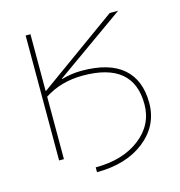

<svg xmlns="http://www.w3.org/2000/svg" viewBox="-94 -604 724 772"><g transform="rotate(-15 268.5 -217.5)"><path d="M177 -315 178 -313Q219 -325 261 -325Q376 -325 433.5 -275Q491 -225 491 -130Q491 -36 415 24.5Q339 85 216 85V65Q329 65 400 10.5Q471 -44 471 -130Q471 -305 261 -305Q170 -305 101 -260V0H81V-520H101V-284H103L431 -520H466Z"/></g></svg>

Font: Mplus 1p Thin
Style: Regular
Weight: 250
Version: Version 1.061